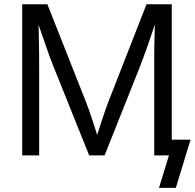

<svg xmlns="http://www.w3.org/2000/svg" viewBox="-20 -748 937 924"><path d="M86.9 0V-727.5H208L394 -256.8Q400.4 -240.7 408.7 -217.3Q417 -193.8 425.8 -167Q434.6 -140.1 442.9 -114Q451.2 -87.9 457 -66.4H437.5Q443.8 -86.9 452.1 -112.8Q460.4 -138.7 469.2 -165.5Q478 -192.4 486.3 -216.3Q494.6 -240.2 501 -256.8L685.1 -727.5H806.6V0H722.2V-428.2Q722.2 -450.7 722.2 -478.3Q722.2 -505.9 722.9 -536.1Q723.6 -566.4 724.4 -597.4Q725.1 -628.4 725.6 -657.7H733.9Q723.6 -625 712.4 -591.8Q701.2 -558.6 690.4 -527.8Q679.7 -497.1 670.2 -471.4Q660.6 -445.8 653.8 -428.2L483.4 0H409.2L237.3 -428.2Q230 -445.8 220.9 -470.7Q211.9 -495.6 201.2 -525.9Q190.4 -556.2 179 -589.8Q167.5 -623.5 155.3 -657.7H164.6Q165.5 -630.9 166.3 -600.6Q167 -570.3 167.5 -539.6Q168 -508.8 168.2 -480.2Q168.5 -451.7 168.5 -428.2V0ZM745.1 156.2 793 0H758.8V-75.7H897L826.2 156.2Z"/></svg>

Font: V-Inter
Style: Regular-375
Weight: 375
Designer: Rasmus Andersson
Foundry: rsms
Version: Version 4.000;git-4146feb